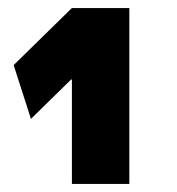

<svg xmlns="http://www.w3.org/2000/svg" viewBox="-20 -750 440 478"><path d="M159 -292V-552H157L57 -454L14 -588L159 -730H302V-292Z"/></svg>

Font: M PLUS 2 Thin Black
Style: Regular
Weight: 900
Version: Version 1.001